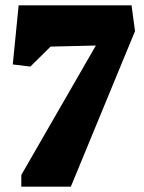

<svg xmlns="http://www.w3.org/2000/svg" viewBox="-20 -558 539 721"><path d="M60 99 340 -387 170 -383 94 -308 28 -316 50 -538H474L487 -441L246 143H60Z"/></svg>

Font: Suez One
Style: Regular
Weight: 400
Version: Version 1.000